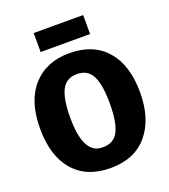

<svg xmlns="http://www.w3.org/2000/svg" viewBox="-162 -1015 1013 1149"><g transform="rotate(-20 345.0 -440.5)"><path d="M345 18Q193 18 110 -78Q27 -174 27 -348Q27 -522 112 -617.5Q197 -713 345 -713Q497 -713 580.5 -617Q664 -521 664 -348Q664 -179 581 -80.5Q498 18 345 18ZM345 -115Q414 -115 442.5 -172Q471 -229 471 -348Q471 -466 442.5 -523Q414 -580 345 -580Q277 -580 248 -523Q219 -466 219 -348Q219 -115 339 -115ZM502 -778H187V-899H502Z"/></g></svg>

Font: Trujillo ExtraBold
Style: Regular
Weight: 800
Designer: Fira Sans original fonts by bBox Type GmbH, Carrois Corporate GbR, & Edenspiekermann AG / Changes by Cristiano Sobral
Foundry: Fira Sans original fonts by bBox Type GmbH, Carrois Corporate GbR, & Edenspiekermann AG / Changes by Cristiano Sobral
Version: Version 4.301;July 28, 2020;FontCreator 13.0.0.2655 64-bit